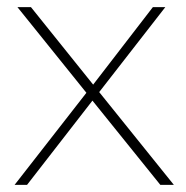

<svg xmlns="http://www.w3.org/2000/svg" viewBox="-20 -520 523 540"><path d="M431 0 240 -237 56 0H21L223 -259L29 -500H67L242 -282L410 -500H445L259 -261L469 0Z"/></svg>

Font: Work Sans ExtraLight
Style: Regular
Weight: 280
Designer: Wei Huang
Foundry: Wei Huang
Version: Version 1.500